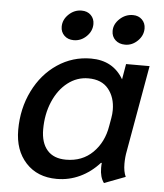

<svg xmlns="http://www.w3.org/2000/svg" viewBox="-51 -733 675 789"><g transform="rotate(5 286.5 -339.0)"><path d="M37 -177Q37 -265 73 -338Q109 -411 171.5 -453Q234 -495 310 -495Q401 -495 444 -421L455 -485H552L489 -129Q484 -104 484 -77Q484 -44 494 -23L407 10Q390 -13 390 -51Q390 -64 391 -71L388 -72Q352 -32 307 -11Q262 10 212 10Q132 10 84.5 -41.5Q37 -93 37 -177ZM408 -225 414 -259Q417 -276 417 -292Q417 -344 389 -378.5Q361 -413 306 -413Q259 -413 221 -383.5Q183 -354 161 -302.5Q139 -251 139 -188Q139 -133 165.5 -102.5Q192 -72 243 -72Q310 -72 353.5 -115Q397 -158 408 -225ZM178 -615Q178 -644 201 -666Q224 -688 254 -688Q278 -688 292.5 -673.5Q307 -659 307 -637Q307 -608 284.5 -586Q262 -564 232 -564Q208 -564 193 -578.5Q178 -593 178 -615ZM388 -616Q388 -644 411.5 -666Q435 -688 466 -688Q489 -688 503.5 -673.5Q518 -659 518 -637Q518 -608 495.5 -586Q473 -564 444 -564Q419 -564 403.5 -578.5Q388 -593 388 -616Z"/></g></svg>

Font: Niramit Medium
Style: Italic
Weight: 500
Italic angle: -10°
Designer: Katatrad Aksorn Co.,Ltd.
Foundry: Cadson Demak Co.,Ltd.
Version: Version 1.000; ttfautohint (v1.6)